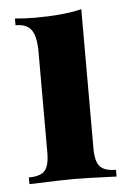

<svg xmlns="http://www.w3.org/2000/svg" viewBox="-44 -562 403 597"><g transform="rotate(-5 157.5 -264.0)"><path d="M232 -93Q232 -52 246.5 -36.5Q261 -21 296 -21V0Q196 -4 163 -4Q132 -4 24 0V-21Q60 -21 74 -36.5Q88 -52 88 -93V-408Q88 -454 74 -475Q60 -496 24 -496V-517Q56 -514 86 -514Q175 -514 232 -528Z"/></g></svg>

Font: Playfair Display SC
Style: Bold
Weight: 700
Designer: Claus Eggers Sørensen
Foundry: Claus Eggers Sørensen
Version: Version 1.200; ttfautohint (v1.6)